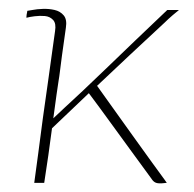

<svg xmlns="http://www.w3.org/2000/svg" viewBox="-20 -422 448 443"><path d="M59 0Q63 -27 68 -66.5Q73 -106 79 -150Q85 -194 91 -235Q97 -276 101 -307Q105 -338 107 -350Q110 -368 102.5 -376Q95 -384 83.5 -385Q72 -386 60 -384.5Q48 -383 41 -381Q41 -381 41 -383.5Q41 -386 41.5 -388.5Q42 -391 42.5 -393.5Q43 -396 43 -397Q45 -397 55 -399Q65 -401 79 -401.5Q93 -402 106 -399Q119 -396 127 -386.5Q135 -377 132 -358Q126 -316 123 -294Q120 -272 118.5 -259Q117 -246 115 -234.5Q113 -223 110.5 -204Q108 -185 103 -149Q111 -157 128.5 -173Q146 -189 170.5 -212Q195 -235 225.5 -264.5Q256 -294 291.5 -328Q327 -362 366 -399Q368 -399 371 -399Q374 -399 377 -399Q380 -399 382.5 -399Q385 -399 388 -399Q391 -399 393 -399Q389 -396 378.5 -387Q368 -378 360 -370Q320 -333 281 -296.5Q242 -260 204 -224Q217 -206 239 -175Q261 -144 285.5 -110Q310 -76 330.5 -47.5Q351 -19 360 -7Q362 -4 363.5 -2Q365 0 365 0Q365 0 363 0Q361 0 358.5 0.5Q356 1 353 1Q350 1 348 1Q341 1 336.5 -2Q332 -5 327 -13Q303 -46 279.5 -78Q256 -110 232.5 -142.5Q209 -175 185 -207L100 -126Q96 -95 91.5 -63.5Q87 -32 82 0Q80 0 78 0Q76 0 73.5 0Q71 0 68 0Q65 0 63 0Q61 0 59 0Z"/></svg>

Font: Genos Thin
Style: Italic
Weight: 100
Italic angle: -8°
Designer: Robert E. Leuschke
Foundry: Robert E. Leuschke
Version: Version 1.010